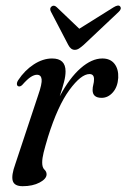

<svg xmlns="http://www.w3.org/2000/svg" viewBox="-20 -649 447 678"><path d="M46 -344Q40.5 -345 39.8 -351.2Q39 -357.5 44 -365.5Q67 -400.5 99.2 -421.5Q131.5 -442.5 164 -442.5Q211.5 -442.5 211.5 -397Q211.5 -380.5 206.2 -360Q201 -339.5 191 -309Q225.5 -374 264.8 -408.2Q304 -442.5 341.5 -442.5Q369.5 -442.5 384.2 -423.8Q399 -405 397.5 -374Q395.5 -342 378.5 -322.8Q361.5 -303.5 339 -303.5Q307 -303.5 307 -331Q307 -341 309.5 -350Q312 -359 312 -369.5Q312 -387.5 296 -387.5Q266.5 -387.5 225.2 -331.5Q184 -275.5 149.5 -165.5Q139 -130.5 134 -110.2Q129 -90 129 -75Q129 -57.5 136.8 -50.2Q144.5 -43 144.5 -33.5Q144.5 -17.5 120 -4.5Q95.5 8.5 60 8.5Q30.5 8.5 25 -10.5Q19.5 -29.5 34 -69.5L114.5 -312Q129 -353.5 127 -369.2Q125 -385 110.5 -385Q101 -385 89 -377.5Q77 -370 58 -348.5Q51 -342.5 46 -344ZM275.5 -490.5Q266.5 -482.5 259.2 -477.8Q252 -473 244 -473Q230 -473 221 -490.5L160 -607.5Q153.5 -619.5 162.5 -626.5Q171 -632.5 180.5 -623.5L260 -547.5L381.5 -623.5Q398 -633.5 404 -626.5Q411 -618 398.5 -606.5Z"/></svg>

Font: Fraunces 144pt Soft
Style: Italic
Weight: 400
Italic angle: -16°
Version: Version 1.000;[b76b70a41]